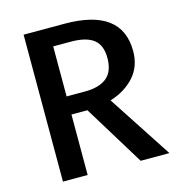

<svg xmlns="http://www.w3.org/2000/svg" viewBox="-104 -780 807 871"><g transform="rotate(-15 300.0 -345.0)"><path d="M389 -300 585 0H450L276 -284H201V0H85V-690H277Q546 -690 546 -490Q546 -418 503 -370Q460 -322 389 -300ZM284 -604H201V-369H287Q355 -369 390 -398Q425 -427 425 -490Q425 -550 390.5 -577Q356 -604 284 -604Z"/></g></svg>

Font: Fira Mono Medium
Style: Regular
Weight: 500
Designer: Carrois Corporate & Edenspiekermann AG
Foundry: Carrois Corporate GbR & Edenspiekermann AG
Version: Version 3.206